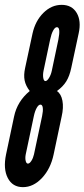

<svg xmlns="http://www.w3.org/2000/svg" viewBox="-24 -763 348 791"><path d="M70.5 8Q113.5 8 149 -29.8Q184.5 -67.5 197 -127L230 -283Q238.5 -320 233.2 -348Q228 -376 210.5 -388Q235.5 -406 249 -427.8Q262.5 -449.5 269.5 -483L300 -625Q311.5 -677 291.8 -710Q272 -743 230 -743Q188 -743 154.8 -710Q121.5 -677 110 -625L79.5 -483Q73 -453.5 77.5 -431.5Q82 -409.5 98.5 -388Q47 -345.5 34 -283L1 -127Q-11.5 -67.5 8 -29.8Q27.5 8 70.5 8ZM163 -429Q156.5 -429 154.2 -442Q152 -455 155.5 -472L182.5 -600Q187.5 -623.5 195 -637.2Q202.5 -651 210.5 -651Q226.5 -651 216.5 -600L189.5 -472Q186 -455 178 -442Q170 -429 163 -429ZM91 -89Q84.5 -89 81.8 -100.2Q79 -111.5 82 -127L115.5 -285Q120 -306 127.5 -319Q135 -332 142.5 -332Q150.5 -332 152.2 -319.2Q154 -306.5 149.5 -285L116 -127Q112.5 -111.5 105.2 -100.2Q98 -89 91 -89Z"/></svg>

Font: League Gothic Condensed Italic
Style: Regular
Weight: 400
Width: 3
Designer: The League of Moveable Type
Version: Version 1.600; ttfautohint (v1.8.3)